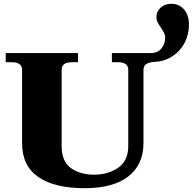

<svg xmlns="http://www.w3.org/2000/svg" viewBox="-20 -979 1013 1009"><path d="M96 -227V-612Q96 -652 42 -652H10V-700H390V-652H358Q304 -652 304 -612V-211Q304 -131 352.5 -96Q401 -61 474 -61Q548 -61 601 -97.5Q654 -134 654 -211V-612Q654 -652 600 -652H568V-700H769Q809 -700 828.5 -724.5Q848 -749 848 -779Q848 -794 842 -806Q836 -818 825 -835Q814 -850 808 -862.5Q802 -875 802 -890Q802 -918 824 -938.5Q846 -959 881 -959Q921 -959 947 -929.5Q973 -900 973 -849Q973 -798 950.5 -754.5Q928 -711 887 -684Q846 -657 795 -654Q762 -652 748 -642Q734 -632 734 -612V-227Q734 -114 654.5 -52Q575 10 425 10Q266 10 181 -49Q96 -108 96 -227Z"/></svg>

Font: Taviraj Black
Style: Regular
Weight: 900
Designer: Katatrad Team
Foundry: CadsonDemak
Version: Version 1.001